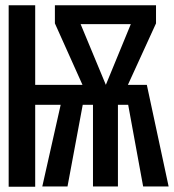

<svg xmlns="http://www.w3.org/2000/svg" viewBox="-20 -710 662 731"><path d="M622 0H525L468 -311H429V0H334V-311H295L237 0H141L211 -311H114V1H13V-690H114V-387H294L189 -621V-690H574V-621L467 -387H539ZM287 -618 383 -387 478 -618Z"/></svg>

Font: Fira Mono Medium
Style: Regular
Weight: 500
Designer: Carrois Corporate & Edenspiekermann AG
Foundry: Carrois Corporate GbR & Edenspiekermann AG
Version: Version 3.206